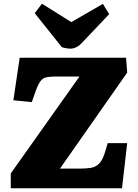

<svg xmlns="http://www.w3.org/2000/svg" viewBox="-20 -1014 744 1034"><path d="M665 -623 303 -106H410Q443 -106 469 -110Q495 -114 514 -133Q533 -152 546 -196L560 -243H665L637 0H38V-80L408 -602H287Q253 -602 233 -598.5Q213 -595 200 -579.5Q187 -564 173 -526L151 -464L52 -474L86 -703H659ZM167 -943 206 -994 364 -895 534 -993 568 -938 421 -783Q406 -767 390.5 -759.5Q375 -752 359 -752Q350 -752 337.5 -754Q325 -756 313 -760Z"/></svg>

Font: Literata 18pt Black
Style: Italic
Weight: 900
Italic angle: -2°
Designer: Latin by Veronika Burian and Jose Scaglione. Greek by Irene Vlachou. Cyrillic by Vera Evstafieva
Foundry: TypeTogether
Version: Version 3.103;gftools[0.9.29]